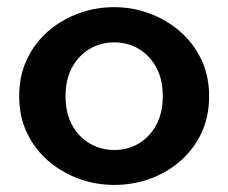

<svg xmlns="http://www.w3.org/2000/svg" viewBox="-20 -503 639 537"><path d="M299.4 14.2Q247.6 14.2 199.8 -3.4Q152 -21 114.5 -53.5Q77.1 -86 55.4 -131.5Q33.7 -177 33.7 -234Q33.7 -291 55.4 -337Q77.1 -383 114.5 -415.5Q152 -448 199.8 -465.5Q247.6 -483 299.4 -483Q350.2 -483 397.7 -465.5Q445.3 -448 483 -415.5Q520.7 -383 542.8 -337Q564.9 -291 564.9 -234Q564.9 -177 543.6 -131.5Q522.3 -86 485.3 -53.5Q448.4 -21 400.4 -3.4Q352.5 14.2 299.4 14.2ZM299.4 -83.5Q337.6 -83.5 368.3 -101.8Q398.9 -120.1 417.1 -153.7Q435.3 -187.4 435.3 -234Q435.3 -280.6 417.1 -314.3Q398.9 -347.9 368.3 -366.2Q337.6 -384.5 299.4 -384.5Q261.9 -384.5 230.8 -366.2Q199.7 -347.9 181.5 -314.3Q163.3 -280.6 163.3 -234Q163.3 -187.4 181.5 -153.7Q199.7 -120.1 230.8 -101.8Q261.9 -83.5 299.4 -83.5Z"/></svg>

Font: BioRhyme ExtraBold
Style: Regular
Weight: 800
Designer: Aoife Mooney
Foundry: Aoife Mooney Type
Version: Version 1.600;gftools[0.9.33]